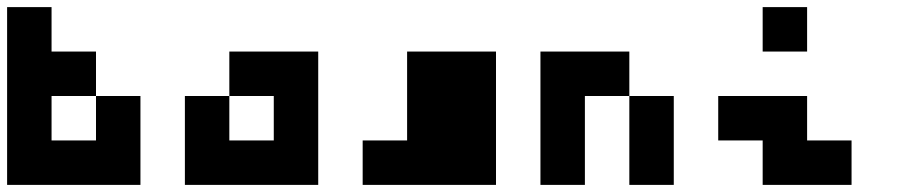

<svg xmlns="http://www.w3.org/2000/svg" viewBox="-20 -395 2540 540"><path d="M125 -375V-250H250V-125H125V0H250V-125H375V125H0V-375Z M875 -250V125H500V-125H625V0H750V-125H625V-250Z M1375 -250V125H1000V0H1125V-250Z M1750 -250V-125H1625V125H1500V-250ZM1875 -125V125H1750V-125Z M2250 -375V-250H2125V-375ZM2250 -125V0H2375V125H2125V0H2000V-125Z"/></svg>

Font: Bytesized
Style: Regular
Weight: 400
Monospace: yes
Designer: baltdev
Version: Version 1.000